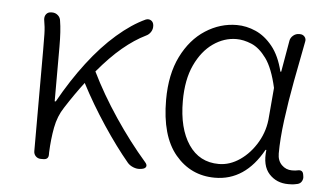

<svg xmlns="http://www.w3.org/2000/svg" viewBox="-44 -616 1196 698"><g transform="rotate(5 554.0 -267.0)"><path d="M487 5Q476 6 463.5 1Q451 -4 443 -13Q397 -68 348.5 -141Q300 -214 261 -289Q228 -246 194 -193Q172 -160 164 -117.5Q156 -75 154 -26V-18Q154 0 135 0H126Q115 0 107.5 -7.5Q100 -15 100 -26V-395Q100 -427 99.5 -453Q99 -479 94 -506Q93 -518 99.5 -526Q106 -534 118 -534H121Q133 -534 142 -526Q151 -518 152 -506Q158 -471 158 -412V-213H162Q206 -292 256 -357.5Q306 -423 359 -469Q412 -515 462 -538Q473 -542 481.5 -536.5Q490 -531 491 -519V-518Q492 -506 485.5 -495.5Q479 -485 468 -480Q427 -460 384.5 -424.5Q342 -389 296 -334Q335 -254 390 -172Q445 -90 505 -21Q513 -12 510 -5Q507 2 495 4Z M762 13Q674 13 617.5 -54.5Q561 -122 561 -254Q561 -347 593.5 -412.5Q626 -478 679.5 -512.5Q733 -547 794 -547Q829 -547 863 -532Q897 -517 924.5 -483Q952 -449 966 -392H969L989 -507Q991 -518 1000.5 -526Q1010 -534 1022 -534H1025Q1036 -534 1042.5 -526Q1049 -518 1046 -507Q1032 -436 1018 -361Q1004 -286 995 -217Q986 -148 986 -95Q986 -69 1001.5 -53.5Q1017 -38 1039 -38Q1053 -38 1060 -40Q1078 -44 1081 -27L1082 -21Q1084 -12 1079.5 -3Q1075 6 1065 9Q1059 10 1053 11.5Q1047 13 1030 13Q987 13 960 -16.5Q933 -46 940 -104H937Q872 13 762 13ZM772 -38Q812 -38 849 -63.5Q886 -89 911 -132Q936 -175 939 -226L948 -331Q932 -402 906.5 -437Q881 -472 852 -484Q823 -496 797 -496Q752 -496 712 -468Q672 -440 647 -386.5Q622 -333 622 -255Q622 -155 661.5 -96.5Q701 -38 772 -38Z"/></g></svg>

Font: Chiron GoRound TC L
Style: Regular
Weight: 300
Designer: Ryoko NISHIZUKA 西塚涼子 (kana, bopomofo & ideographs); Paul D. Hunt (Latin, Greek & Cyrillic); Sandoll Communications 산돌커뮤니
Foundry: Adobe
Version: Version 1.000;hotconv 1.1.1;makeotfexe 2.6.0